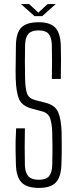

<svg xmlns="http://www.w3.org/2000/svg" viewBox="-20 -915 378 941"><path d="M171 6Q112 6 86 -20.5Q60 -47 58 -108Q57 -143 56.5 -170Q56 -197 56.5 -224Q57 -251 59 -286H102Q101 -240 101 -194Q101 -148 102 -103Q104 -67 119.5 -50.5Q135 -34 170 -34Q205 -34 219.5 -50.5Q234 -67 236 -103Q237 -134 237 -157.5Q237 -181 237 -206Q237 -231 236 -266Q235 -307 226 -334Q217 -361 187 -369L142 -381Q89 -394 74 -428Q59 -462 57 -530Q56 -565 57 -608.5Q58 -652 58 -693Q59 -754 84.5 -780Q110 -806 170 -806Q226 -806 251 -779.5Q276 -753 278 -692Q279 -663 279 -620Q279 -577 278 -528H234Q235 -570 235 -612.5Q235 -655 234 -697Q232 -734 217.5 -750Q203 -766 169 -766Q135 -766 120 -750Q105 -734 103 -697Q102 -656 102 -614Q102 -572 103 -530Q104 -479 113 -455.5Q122 -432 154 -424L197 -413Q250 -401 265 -365.5Q280 -330 282 -266Q282 -230 282.5 -206.5Q283 -183 282.5 -161Q282 -139 281 -108Q279 -47 253.5 -20.5Q228 6 171 6ZM83 -895H123L168 -853L213 -895H253L187 -836H149Z"/></svg>

Font: Big Shoulders Display Light
Style: Regular
Weight: 300
Designer: Patric King
Foundry: XO Type Co
Version: Version 1.000; ttfautohint (v1.8.2)